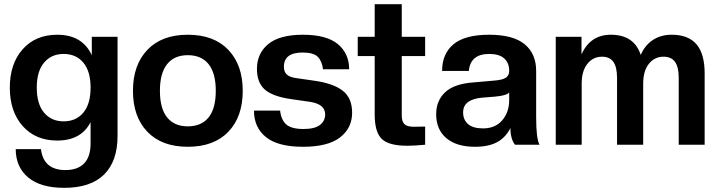

<svg xmlns="http://www.w3.org/2000/svg" viewBox="-20 -692 3436 918"><path d="M253.9 -20Q149.9 -20 88.4 -89.4Q26.9 -158.7 26.9 -272.9Q26.9 -387.2 88.4 -456.5Q149.9 -525.9 253.9 -525.9Q373.5 -525.9 418.9 -428.2V-516.1H542V-42Q542 79.1 477.5 142.6Q413.1 206.1 287.1 206.1Q173.8 206.1 114.5 156.2Q55.2 106.4 55.2 21H175.8Q188 121.1 293 121.1Q351.1 121.1 382.1 89.4Q413.1 57.6 413.1 -5.9V-107.9Q368.2 -20 253.9 -20ZM284.2 -111.8Q343.8 -111.8 378.4 -153.3Q413.1 -194.8 413.1 -272.9Q413.1 -351.1 378.4 -392.6Q343.8 -434.1 284.2 -434.1Q225.6 -434.1 190.7 -392.6Q155.8 -351.1 155.8 -272.9Q155.8 -194.8 190.7 -153.3Q225.6 -111.8 284.2 -111.8Z M877.9 9.8Q753.4 9.8 684.6 -62Q615.7 -133.8 615.7 -257.8Q615.7 -381.3 684.6 -453.6Q753.4 -525.9 877.9 -525.9Q1002.9 -525.9 1071.8 -453.6Q1140.6 -381.3 1140.6 -257.8Q1140.6 -133.8 1071.8 -62Q1002.9 9.8 877.9 9.8ZM877.9 -87.9Q942.9 -87.9 977.3 -130.6Q1011.7 -173.3 1011.7 -257.8Q1011.7 -342.3 977.3 -385.3Q942.9 -428.2 877.9 -428.2Q813.5 -428.2 779.1 -385.3Q744.6 -342.3 744.6 -257.8Q744.6 -173.3 779.1 -130.6Q813.5 -87.9 877.9 -87.9Z M1428.7 9.8Q1309.1 9.8 1251.7 -36.4Q1194.3 -82.5 1194.3 -163.1H1319.3Q1324.2 -118.7 1348.9 -96.9Q1373.5 -75.2 1430.7 -75.2Q1484.9 -75.2 1509.8 -94.5Q1534.7 -113.8 1534.7 -145Q1534.7 -193.8 1462.4 -205.1L1373.5 -217.8Q1284.2 -230.5 1246.3 -263.7Q1208.5 -296.9 1208.5 -362.8Q1208.5 -436.5 1262.5 -481.2Q1316.4 -525.9 1428.7 -525.9Q1541.5 -525.9 1595.5 -481Q1649.4 -436 1649.4 -360.8H1524.4Q1520 -398.9 1499.8 -419.9Q1479.5 -440.9 1427.2 -440.9Q1337.4 -440.9 1337.4 -373Q1337.4 -348.1 1351.6 -335.4Q1365.7 -322.8 1394.5 -318.8L1482.4 -306.2Q1573.2 -293.5 1618.4 -258.5Q1663.6 -223.6 1663.6 -152.8Q1663.6 -79.6 1605.7 -34.9Q1547.9 9.8 1428.7 9.8Z M1927.7 4.9Q1839.4 4.9 1805.4 -27.6Q1771.5 -60.1 1771.5 -145V-423.8H1690.4V-516.1H1771.5V-671.9H1900.9V-516.1H2012.7V-423.8H1900.9V-140.1Q1900.9 -110.4 1914.1 -98.1Q1927.2 -85.9 1958.5 -85.9L2012.7 -86.9V0Q1960 4.9 1927.7 4.9Z M2251.5 9.8Q2162.1 9.8 2113.8 -31.7Q2065.4 -73.2 2065.4 -146Q2065.4 -210 2107.9 -250.5Q2150.4 -291 2242.7 -297.9L2347.7 -307.1Q2385.3 -310.5 2399.9 -321.3Q2414.6 -332 2414.6 -353Q2414.6 -391.6 2390.6 -412.8Q2366.7 -434.1 2319.3 -434.1Q2229 -434.1 2221.7 -353H2093.8Q2093.8 -435.1 2148.4 -480.5Q2203.1 -525.9 2318.4 -525.9Q2433.6 -525.9 2488.5 -480.5Q2543.5 -435.1 2543.5 -353V-131.8Q2543.5 -28.3 2559.6 0H2442.4Q2420.4 -27.8 2420.4 -80.1Q2398.4 -35.2 2357.4 -12.7Q2316.4 9.8 2251.5 9.8ZM2289.6 -78.1Q2347.7 -78.1 2381.1 -116.7Q2414.6 -155.3 2414.6 -213.9V-250Q2402.3 -234.9 2346.7 -230L2285.6 -225.1Q2194.3 -216.8 2194.3 -154.8Q2194.3 -119.1 2218 -98.6Q2241.7 -78.1 2289.6 -78.1Z M3349.1 0H3225.1V-319.8Q3225.1 -371.6 3207.3 -396.2Q3189.5 -420.9 3152.3 -420.9Q3109.9 -420.9 3082.5 -387Q3055.2 -353 3055.2 -292V0H2930.2V-319.8Q2930.2 -371.6 2912.6 -396.2Q2895 -420.9 2858.4 -420.9Q2815.9 -420.9 2788.6 -387Q2761.2 -353 2761.2 -292V0H2637.2V-516.1H2760.3V-432.1Q2802.7 -525.9 2900.4 -525.9Q3012.2 -525.9 3043.5 -429.2Q3063 -475.1 3101.1 -500.5Q3139.2 -525.9 3191.4 -525.9Q3271 -525.9 3310.1 -480.2Q3349.1 -434.6 3349.1 -340.8Z"/></svg>

Font: Creato Display
Style: Bold
Weight: 700
Version: Version 1.000